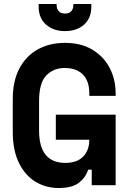

<svg xmlns="http://www.w3.org/2000/svg" viewBox="-20 -929 652 963"><path d="M274 14Q210 14 158 -17.5Q106 -49 75 -112Q44 -175 44 -268V-432Q44 -523 77.5 -586Q111 -649 170 -681.5Q229 -714 306 -714Q386 -714 443 -680Q500 -646 530 -588.5Q560 -531 560 -460V-448H428V-460Q428 -523 395.5 -555.5Q363 -588 304 -588Q249 -588 212.5 -551Q176 -514 176 -422V-274Q176 -112 308 -112Q367 -112 397.5 -144Q428 -176 428 -228H260V-354H560V0H440V-78H422Q410 -39 376 -12.5Q342 14 274 14ZM306 -773Q248 -773 211 -805.5Q174 -838 174 -895V-909H264V-903Q264 -885 274.5 -873Q285 -861 306 -861Q327 -861 337.5 -873Q348 -885 348 -903V-909H438V-895Q438 -838 401.5 -805.5Q365 -773 306 -773Z"/></svg>

Font: Space Mono
Style: Bold
Weight: 700
Monospace: yes
Designer: Colophon Foundry + Benjamin Critton
Foundry: Colophon Foundry & Benjamin Critton
Version: Version 1.003; ttfautohint (v1.8.4.7-5d5b)